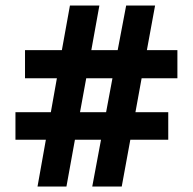

<svg xmlns="http://www.w3.org/2000/svg" viewBox="-20 -770 700 697"><path d="M590.8 -362.8V-262.7H453.1L421.9 -92.8H314.9L346.7 -262.7H252L221.2 -92.8H116.2L146.5 -262.7H36.1V-362.8H164.6L186.5 -485.8H70.8V-587.9H204.6L233.9 -750H340.8L311.5 -587.9H407.2L438 -750H543L513.2 -587.9H624V-485.8H494.1L471.7 -362.8ZM270.5 -362.8H365.2L388.2 -485.8H293Z"/></svg>

Font: Noto Sans Oriya UI
Style: Bold
Weight: 700
Designer: Monotype Design Team
Foundry: Monotype Imaging Inc.
Version: Version 1.01